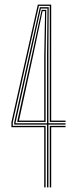

<svg xmlns="http://www.w3.org/2000/svg" viewBox="-20 -820 365 840"><path d="M173.5 0V-263.5H30V-286L145.5 -800H204V-292.5H266.8V-286.5H197.8V-794.2H150.2L36 -285.2V-269.2H179.5V0ZM197.8 0V-269.2H266.8V-263.5H204V0ZM185.8 0V-275H42.2V-284.5L111.2 -596.5L154.5 -788.5H193L191.8 -587V-280.8H266.8V-275H191.8V0ZM48.2 -280.8H185.8V-582.8L187.8 -782.8H158.8L116.2 -591.2L48.2 -283.8ZM55 -286.5 121 -587 162.2 -776.8H182.5L179.5 -578.5V-286.5ZM63.2 -292.5H173.5V-575.2L177.2 -771.2H166.2L126 -582Z"/></svg>

Font: Big Shoulders Inline Display Thin ExtraLight
Style: Regular
Weight: 250
Version: Version 2.002